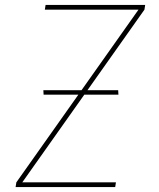

<svg xmlns="http://www.w3.org/2000/svg" viewBox="-20 -755 640 775"><path d="M43 0 46 -19 539 -716H161L164 -735H566L563 -716L70 -19H448L445 0ZM458 -373H156L155 -391H457Z"/></svg>

Font: Iosevka Aile Thin Oblique
Style: Regular
Weight: 100
Italic angle: -9°
Designer: Belleve Invis
Foundry: Belleve Invis
Version: Version 31.1.0; ttfautohint (v1.8.4)